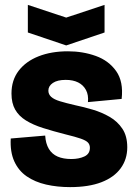

<svg xmlns="http://www.w3.org/2000/svg" viewBox="-20 -752 557 786"><path d="M267 14Q214 14 168.5 3.5Q123 -7 89.5 -30Q56 -53 38.5 -91.5Q21 -130 24 -185L165 -197Q167 -164 180 -142.5Q193 -121 216 -111Q239 -101 272 -101Q303 -101 325.5 -111.5Q348 -122 348 -147Q348 -160 340 -168.5Q332 -177 310.5 -184.5Q289 -192 248 -202Q197 -215 156 -228Q115 -241 86 -259Q57 -277 42 -303.5Q27 -330 27 -369Q27 -424 56.5 -462.5Q86 -501 138 -521.5Q190 -542 258 -542Q319 -542 372 -523Q425 -504 455.5 -461Q486 -418 478 -347L340 -334Q343 -363 332 -383.5Q321 -404 300 -414.5Q279 -425 249 -425Q215 -425 196.5 -412.5Q178 -400 178 -381Q178 -366 189.5 -355.5Q201 -345 225.5 -337.5Q250 -330 289 -321Q323 -314 360 -303Q397 -292 429 -273.5Q461 -255 481 -225Q501 -195 501 -149Q501 -100 474 -63Q447 -26 395 -6Q343 14 267 14ZM94 -732 251 -680 408 -732V-619L251 -566L94 -619Z"/></svg>

Font: Bricolage Grotesque 96pt ExtraBold
Style: Regular
Weight: 800
Designer: Mathieu Triay
Foundry: Atelier Triay
Version: Version 1.001;gftools[0.9.33.dev8+g029e19f]